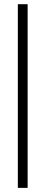

<svg xmlns="http://www.w3.org/2000/svg" viewBox="-20 -712 217 918"><path d="M65.3 186.3V-691.9H112.1V186.3Z"/></svg>

Font: Playfair 9pt Light
Style: Regular
Weight: 300
Designer: Claus Eggers Sørensen
Foundry: Claus Eggers Sørensen
Version: Version 2.001;gftools[0.9.30]